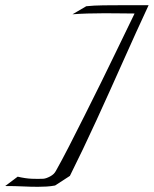

<svg xmlns="http://www.w3.org/2000/svg" viewBox="-75 -612 592 739"><path d="M71 107Q43 107 12.5 105.5Q-18 104 -55 104L-7 68Q23 75 47 76Q71 77 92 76Q103 75 118 67Q133 59 140 46Q162 7 190.5 -48.5Q219 -104 251 -168Q283 -232 314.5 -295.5Q346 -359 372.5 -414.5Q399 -470 418 -508.5Q437 -547 443 -560Q423 -560 392 -560.5Q361 -561 328 -561Q294 -561 261.5 -560Q229 -559 204 -557L257 -588Q285 -591 323 -591.5Q361 -592 401 -592H497Q450 -491 399 -376.5Q348 -262 296 -148.5Q244 -35 194 65L137 102Q121 105 104.5 106Q88 107 71 107Z"/></svg>

Font: Italianno
Style: Regular
Weight: 400
Designer: Robert E. Leuschke
Foundry: Robert E. Leuschke
Version: Version 1.100; ttfautohint (v1.8.3)